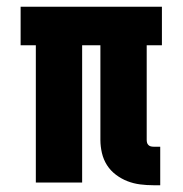

<svg xmlns="http://www.w3.org/2000/svg" viewBox="-20 -540 540 568"><path d="M454 8H434Q414 8 394.5 5.5Q375 3 357 -4Q339 -11 323 -23Q307 -35 296.5 -51.5Q286 -68 281.5 -87.5Q277 -107 277 -126V-406H223V0H86V-406H41V-520H459V-406H414V-126Q414 -122 415 -118Q416 -114 419 -111Q422 -108 426 -107Q430 -106 434 -106H454Z"/></svg>

Font: Iosevka Term Curly Heavy
Style: Regular
Weight: 900
Designer: Belleve Invis
Foundry: Belleve Invis
Version: Version 32.3.0